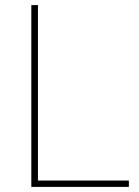

<svg xmlns="http://www.w3.org/2000/svg" viewBox="-20 -734 546 754"><path d="M103 0H486V-25H129V-714H103Z"/></svg>

Font: Noto Sans Canadian Aboriginal Thin
Style: Regular
Weight: 100
Designer: Monotype Design Team, Typotheque's Kevin King
Foundry: Monotype Imaging Inc.
Version: Version 2.004